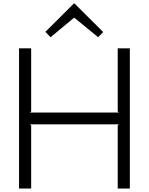

<svg xmlns="http://www.w3.org/2000/svg" viewBox="-20 -1089 860 1109"><path d="M730 -810V0H660V-365L667 -371H153L160 -365V0H90V-810H160V-445L153 -439H667L660 -445V-810ZM410 -1069 576 -904 547 -874 410 -986H407L272 -874L242 -905L407 -1069Z"/></svg>

Font: Sinkin Sans 300 Light
Style: Regular
Weight: 300
Designer: Keith Bates
Foundry: K-Type
Version: Sinkin Sans (version 1.0)  by Keith Bates   •   © 2014   www